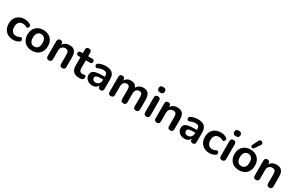

<svg xmlns="http://www.w3.org/2000/svg" viewBox="229 -2439 6298 4113"><g transform="rotate(30 3377.5 -383.0)"><path d="M293 10Q215 10 157.5 -21.5Q100 -53 68.5 -110.5Q37 -168 37 -247Q37 -325 68.5 -381.5Q100 -438 157.5 -468.5Q215 -499 293 -499Q325 -499 359.5 -491Q394 -483 427 -463Q449 -453 454.5 -433.5Q460 -414 452.5 -395.5Q445 -377 428.5 -368.5Q412 -360 390 -372Q369 -386 347.5 -391.5Q326 -397 306 -397Q242 -397 207.5 -357.5Q173 -318 173 -246Q173 -174 207.5 -133.5Q242 -93 306 -93Q326 -93 347.5 -98.5Q369 -104 390 -118Q413 -130 429 -121.5Q445 -113 452 -94Q459 -75 453.5 -55.5Q448 -36 426 -27Q393 -7 359 1.5Q325 10 293 10Z M754 10Q678 10 621 -21Q564 -52 532.5 -109.5Q501 -167 501 -245Q501 -323 532.5 -380Q564 -437 621 -468Q678 -499 754 -499Q831 -499 888 -468Q945 -437 976 -380Q1007 -323 1007 -245Q1007 -167 976 -109.5Q945 -52 888 -21Q831 10 754 10ZM754 -91Q808 -91 840.5 -129.5Q873 -168 873 -245Q873 -322 840.5 -360.5Q808 -399 754 -399Q701 -399 668 -360.5Q635 -322 635 -245Q635 -168 668 -129.5Q701 -91 754 -91Z M1174 8Q1108 8 1108 -60V-430Q1108 -497 1173 -497Q1237 -497 1237 -430V-414Q1262 -456 1305 -477.5Q1348 -499 1400 -499Q1488 -499 1530.5 -449.5Q1573 -400 1573 -297V-60Q1573 8 1507 8Q1440 8 1440 -60V-291Q1440 -346 1419.5 -370.5Q1399 -395 1356 -395Q1304 -395 1272.5 -362.5Q1241 -330 1241 -275V-60Q1241 8 1174 8Z M1926 10Q1728 10 1728 -184V-390H1679Q1627 -390 1627 -440Q1627 -489 1679 -489H1728V-575Q1728 -643 1795 -643Q1861 -643 1861 -575V-489H1964Q2016 -489 2016 -440Q2016 -390 1964 -390H1861V-191Q1861 -145 1881.5 -122Q1902 -99 1948 -99Q1964 -99 1977.5 -102.5Q1991 -106 2001 -106Q2013 -106 2021.5 -97.5Q2030 -89 2030 -61Q2030 -39 2023 -24Q2016 -9 1998 -2Q1985 3 1963 6.5Q1941 10 1926 10Z M2251 10Q2197 10 2155.5 -10.5Q2114 -31 2090 -66.5Q2066 -102 2066 -146Q2066 -200 2093.5 -231Q2121 -262 2184 -275Q2247 -288 2353 -288H2389V-310Q2389 -358 2367 -379Q2345 -400 2295 -400Q2265 -400 2233 -392.5Q2201 -385 2163 -368Q2138 -358 2120.5 -367.5Q2103 -377 2097.5 -396Q2092 -415 2100 -434Q2108 -453 2133 -463Q2178 -483 2220 -491Q2262 -499 2299 -499Q2409 -499 2462 -449.5Q2515 -400 2515 -294V-60Q2515 8 2453 8Q2390 8 2390 -60V-76Q2374 -36 2337.5 -13Q2301 10 2251 10ZM2389 -219H2354Q2266 -219 2230.5 -204Q2195 -189 2195 -152Q2195 -121 2216.5 -100.5Q2238 -80 2278 -80Q2325 -80 2357 -112.5Q2389 -145 2389 -195Z M2706 8Q2640 8 2640 -60V-430Q2640 -497 2705 -497Q2769 -497 2769 -430V-415Q2792 -455 2830.5 -477Q2869 -499 2921 -499Q2974 -499 3010.5 -476Q3047 -453 3064 -405Q3088 -449 3131 -474Q3174 -499 3228 -499Q3312 -499 3353 -449.5Q3394 -400 3394 -297V-60Q3394 8 3326 8Q3261 8 3261 -60V-292Q3261 -346 3243 -370.5Q3225 -395 3184 -395Q3137 -395 3110 -362.5Q3083 -330 3083 -271V-60Q3083 8 3016 8Q2950 8 2950 -60V-292Q2950 -346 2932 -370.5Q2914 -395 2873 -395Q2826 -395 2799.5 -362.5Q2773 -330 2773 -271V-60Q2773 8 2706 8Z M3585 7Q3519 7 3519 -65V-424Q3519 -496 3585 -496Q3652 -496 3652 -424V-65Q3652 7 3585 7ZM3585 -587Q3508 -587 3508 -656Q3508 -724 3585 -724Q3663 -724 3663 -656Q3663 -587 3585 -587Z M3843 8Q3777 8 3777 -60V-430Q3777 -497 3842 -497Q3906 -497 3906 -430V-414Q3931 -456 3974 -477.5Q4017 -499 4069 -499Q4157 -499 4199.5 -449.5Q4242 -400 4242 -297V-60Q4242 8 4176 8Q4109 8 4109 -60V-291Q4109 -346 4088.5 -370.5Q4068 -395 4025 -395Q3973 -395 3941.5 -362.5Q3910 -330 3910 -275V-60Q3910 8 3843 8Z M4529 10Q4475 10 4433.5 -10.5Q4392 -31 4368 -66.5Q4344 -102 4344 -146Q4344 -200 4371.5 -231Q4399 -262 4462 -275Q4525 -288 4631 -288H4667V-310Q4667 -358 4645 -379Q4623 -400 4573 -400Q4543 -400 4511 -392.5Q4479 -385 4441 -368Q4416 -358 4398.5 -367.5Q4381 -377 4375.5 -396Q4370 -415 4378 -434Q4386 -453 4411 -463Q4456 -483 4498 -491Q4540 -499 4577 -499Q4687 -499 4740 -449.5Q4793 -400 4793 -294V-60Q4793 8 4731 8Q4668 8 4668 -60V-76Q4652 -36 4615.5 -13Q4579 10 4529 10ZM4667 -219H4632Q4544 -219 4508.5 -204Q4473 -189 4473 -152Q4473 -121 4494.5 -100.5Q4516 -80 4556 -80Q4603 -80 4635 -112.5Q4667 -145 4667 -195Z M5146 10Q5068 10 5010.5 -21.5Q4953 -53 4921.5 -110.5Q4890 -168 4890 -247Q4890 -325 4921.5 -381.5Q4953 -438 5010.5 -468.5Q5068 -499 5146 -499Q5178 -499 5212.5 -491Q5247 -483 5280 -463Q5302 -453 5307.5 -433.5Q5313 -414 5305.5 -395.5Q5298 -377 5281.5 -368.5Q5265 -360 5243 -372Q5222 -386 5200.5 -391.5Q5179 -397 5159 -397Q5095 -397 5060.5 -357.5Q5026 -318 5026 -246Q5026 -174 5060.5 -133.5Q5095 -93 5159 -93Q5179 -93 5200.5 -98.5Q5222 -104 5243 -118Q5266 -130 5282 -121.5Q5298 -113 5305 -94Q5312 -75 5306.5 -55.5Q5301 -36 5279 -27Q5246 -7 5212 1.5Q5178 10 5146 10Z M5456 7Q5390 7 5390 -65V-424Q5390 -496 5456 -496Q5523 -496 5523 -424V-65Q5523 7 5456 7ZM5456 -587Q5379 -587 5379 -656Q5379 -724 5456 -724Q5534 -724 5534 -656Q5534 -587 5456 -587Z M5875 10Q5799 10 5742 -21Q5685 -52 5653.5 -109.5Q5622 -167 5622 -245Q5622 -323 5653.5 -380Q5685 -437 5742 -468Q5799 -499 5875 -499Q5952 -499 6009 -468Q6066 -437 6097 -380Q6128 -323 6128 -245Q6128 -167 6097 -109.5Q6066 -52 6009 -21Q5952 10 5875 10ZM5875 -91Q5929 -91 5961.5 -129.5Q5994 -168 5994 -245Q5994 -322 5961.5 -360.5Q5929 -399 5875 -399Q5822 -399 5789 -360.5Q5756 -322 5756 -245Q5756 -168 5789 -129.5Q5822 -91 5875 -91ZM5925 -560Q5915 -546 5899.5 -544Q5884 -542 5870.5 -549Q5857 -556 5851.5 -570Q5846 -584 5854 -601L5928 -748Q5940 -772 5961 -775.5Q5982 -779 6001 -768Q6020 -757 6027 -738Q6034 -719 6019 -698Z M6295 8Q6229 8 6229 -60V-430Q6229 -497 6294 -497Q6358 -497 6358 -430V-414Q6383 -456 6426 -477.5Q6469 -499 6521 -499Q6609 -499 6651.5 -449.5Q6694 -400 6694 -297V-60Q6694 8 6628 8Q6561 8 6561 -60V-291Q6561 -346 6540.5 -370.5Q6520 -395 6477 -395Q6425 -395 6393.5 -362.5Q6362 -330 6362 -275V-60Q6362 8 6295 8Z"/></g></svg>

Font: Chiron GoRound TC SB
Style: Regular
Weight: 500
Designer: Ryoko NISHIZUKA 西塚涼子 (kana, bopomofo & ideographs); Paul D. Hunt (Latin, Greek & Cyrillic); Sandoll Communications 산돌커뮤니
Foundry: Adobe
Version: Version 1.000;hotconv 1.1.1;makeotfexe 2.6.0